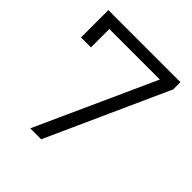

<svg xmlns="http://www.w3.org/2000/svg" viewBox="-190 -834 968 968"><g transform="rotate(45 294.5 -350.0)"><path d="M546 -700V-649L253 0H175L463 -636H103V-505H32V-700Z"/></g></svg>

Font: Idrija
Style: Regular
Weight: 400
Designer: Julieta Ulanovsky
Foundry: Julieta Ulanovsky
Version: Version 7.200